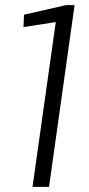

<svg xmlns="http://www.w3.org/2000/svg" viewBox="-20 -724 346 744"><path d="M170 0H106L202 -680L225 -643L71 -619L73 -667L235 -704H269Z"/></svg>

Font: Pathway Extreme SemiCondensed ExtraLight
Style: Italic
Weight: 250
Width: 4
Italic angle: -8°
Version: Version 1.001;gftools[0.9.26]